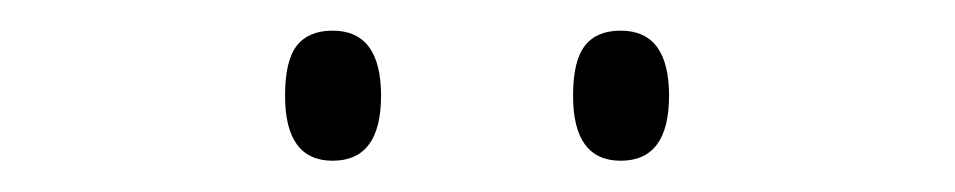

<svg xmlns="http://www.w3.org/2000/svg" viewBox="-20 -740 617 124"><path d="M164.1 -678.2Q164.1 -700.7 171.6 -710.4Q179.2 -720.2 194.8 -720.2Q226.1 -720.2 226.1 -678.2Q226.1 -636.2 194.8 -636.2Q164.1 -636.2 164.1 -678.2ZM350.1 -678.2Q350.1 -700.7 357.7 -710.4Q365.2 -720.2 380.9 -720.2Q412.1 -720.2 412.1 -678.2Q412.1 -636.2 380.9 -636.2Q350.1 -636.2 350.1 -678.2Z"/></svg>

Font: CAA NEO Sans Light
Style: Regular
Weight: 300
Version: Version 1.10